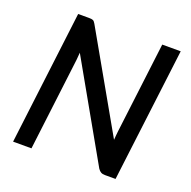

<svg xmlns="http://www.w3.org/2000/svg" viewBox="-127 -846 968 972"><g transform="rotate(20 357.0 -360.0)"><path d="M190.5 -720Q205.5 -720 212.2 -717Q219 -714 226 -701.5L520.5 -183.5Q521.5 -196.5 522.5 -209Q523.5 -221.5 525 -232.5L585 -720H684.5L595.5 0H538.5Q525 0 516.5 -4.8Q508 -9.5 500.5 -20.5L207 -538.5Q206 -527 205.2 -516.8Q204.5 -506.5 203.5 -497.5L142.5 0H43.5L132 -720H190.5Z"/></g></svg>

Font: Lato Semibold
Style: Italic
Weight: 600
Italic angle: -7°
Designer: Lukasz Dziedzic
Foundry: tyPoland Lukasz Dziedzic
Version: Version 2.006; 2014-01-15